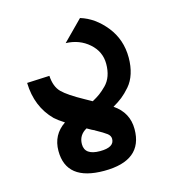

<svg xmlns="http://www.w3.org/2000/svg" viewBox="-107 -787 807 897"><g transform="rotate(-15 296.0 -338.5)"><path d="M45 -469Q63 -470 99.5 -471.5Q136 -473 154 -474Q157 -421 184.5 -393.5Q212 -366 285 -326Q290 -323 302 -316.5Q314 -310 319 -307Q341 -319 356 -330Q371 -341 389 -359Q407 -377 416 -402.5Q425 -428 425 -460Q425 -519 379 -559.5Q333 -600 267 -602L362 -698Q431 -677 482.5 -612.5Q534 -548 534 -461Q534 -419 523 -384.5Q512 -350 491 -326Q470 -302 451 -287Q432 -272 406 -257Q474 -211 474 -131Q474 21 287 21Q104 21 104 -124Q104 -202 168 -245Q137 -265 122 -279Q48 -353 45 -469ZM218 -126Q218 -73 292 -73Q361 -73 361 -114Q361 -129 347 -140Q333 -151 293 -173H294Q285 -176 258 -192Q218 -170 218 -126Z"/></g></svg>

Font: Coval
Style: Black
Weight: 1000
Foundry: Context Ltd
Version: Version 001.000